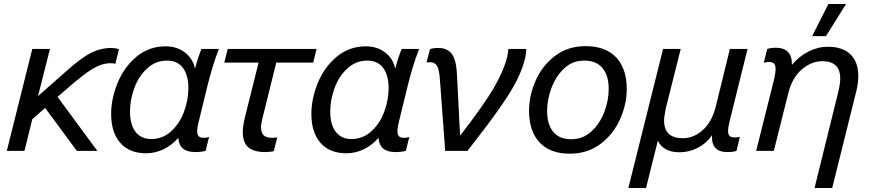

<svg xmlns="http://www.w3.org/2000/svg" viewBox="-20 -752 4350 957"><path d="M573 -507 555 -434Q546 -437 532 -437Q489 -437 442.5 -409.5Q396 -382 312 -308L267 -269L465 0H363L205 -214L141 -158L102 0H14L141 -508H229L170 -275H172L310 -397Q386 -465 434.5 -489Q483 -513 535 -513Q553 -513 573 -507Z M951 -413H953Q965 -461 984 -508H1071Q1041 -432 1015 -328L970 -144Q963 -116 963 -98Q963 -80 971 -72.5Q979 -65 997 -65Q1010 -65 1022 -69L1005 0Q981 6 953 6Q874 6 869 -63H867Q835 -27 794 -7.5Q753 12 708 12Q625 12 579.5 -40Q534 -92 534 -184Q534 -260 566 -338.5Q598 -417 660 -469Q722 -521 806 -521Q861 -521 900.5 -491.5Q940 -462 951 -413ZM628 -197Q628 -131 655.5 -95Q683 -59 734 -59Q791 -59 833.5 -98Q876 -137 897.5 -196Q919 -255 919 -312Q919 -378 891.5 -414Q864 -450 813 -450Q756 -450 713.5 -411Q671 -372 649.5 -313Q628 -254 628 -197Z M1357 -440 1289 -166Q1281 -136 1281 -118Q1281 -89 1295 -77Q1309 -65 1338 -65Q1353 -65 1362 -68L1345 1Q1327 6 1302 6Q1246 6 1218 -17.5Q1190 -41 1190 -96Q1190 -121 1201 -168L1269 -440H1098L1115 -508H1558L1541 -440Z M1949 -413H1951Q1963 -461 1982 -508H2069Q2039 -432 2013 -328L1968 -144Q1961 -116 1961 -98Q1961 -80 1969 -72.5Q1977 -65 1995 -65Q2008 -65 2020 -69L2003 0Q1979 6 1951 6Q1872 6 1867 -63H1865Q1833 -27 1792 -7.5Q1751 12 1706 12Q1623 12 1577.5 -40Q1532 -92 1532 -184Q1532 -260 1564 -338.5Q1596 -417 1658 -469Q1720 -521 1804 -521Q1859 -521 1898.5 -491.5Q1938 -462 1949 -413ZM1626 -197Q1626 -131 1653.5 -95Q1681 -59 1732 -59Q1789 -59 1831.5 -98Q1874 -137 1895.5 -196Q1917 -255 1917 -312Q1917 -378 1889.5 -414Q1862 -450 1811 -450Q1754 -450 1711.5 -411Q1669 -372 1647.5 -313Q1626 -254 1626 -197Z M2258 -376 2273 -78H2275Q2391 -228 2440.5 -312.5Q2490 -397 2508 -468Q2512 -487 2514 -508H2603Q2603 -487 2598 -464Q2584 -407 2555.5 -350.5Q2527 -294 2471 -214Q2415 -134 2310 0H2199L2173 -351Q2170 -403 2159 -422.5Q2148 -442 2124 -442Q2114 -442 2106 -440L2123 -507Q2140 -513 2164 -513Q2211 -513 2233 -482Q2255 -451 2258 -376Z M3104 -308Q3104 -233 3071 -158.5Q3038 -84 2973.5 -35Q2909 14 2820 14Q2722 14 2669.5 -42Q2617 -98 2617 -200Q2617 -275 2649.5 -349.5Q2682 -424 2746 -473Q2810 -522 2899 -522Q2998 -522 3051 -466Q3104 -410 3104 -308ZM2707 -200Q2707 -132 2737.5 -95Q2768 -58 2827 -58Q2886 -58 2928.5 -97.5Q2971 -137 2992.5 -195Q3014 -253 3014 -308Q3014 -376 2983 -413Q2952 -450 2892 -450Q2833 -450 2791.5 -410.5Q2750 -371 2728.5 -313Q2707 -255 2707 -200Z M3643 -67Q3655 -67 3668 -70L3651 0Q3634 6 3605 6Q3565 6 3546 -14.5Q3527 -35 3529 -76H3527Q3502 -38 3458.5 -15.5Q3415 7 3367 7Q3286 7 3259 -51L3200 185H3112L3285 -508H3373L3299 -214Q3290 -169 3290 -151Q3290 -63 3384 -63Q3437 -63 3482.5 -103.5Q3528 -144 3547 -218L3618 -508H3706L3616 -145Q3609 -117 3609 -99Q3609 -81 3617 -74Q3625 -67 3643 -67Z M4258 -372Q4258 -337 4248 -297L4128 185H4040L4159 -297Q4168 -335 4168 -361Q4168 -404 4145.5 -425.5Q4123 -447 4080 -447Q4024 -447 3976.5 -406Q3929 -365 3910 -291L3837 0H3749L3839 -359Q3846 -392 3846 -407Q3846 -427 3838 -435Q3830 -443 3813 -443Q3799 -443 3787 -439L3804 -508Q3823 -514 3847 -514Q3887 -514 3907.5 -493Q3928 -472 3927 -431H3929Q3964 -472 4010.5 -495.5Q4057 -519 4107 -519Q4179 -519 4218.5 -481.5Q4258 -444 4258 -372ZM4028 -572 4109 -732H4197L4097 -572Z"/></svg>

Font: CST
Style: Italic
Weight: 400
Italic angle: -14°
Version: Version 1.00